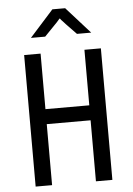

<svg xmlns="http://www.w3.org/2000/svg" viewBox="-62 -1001 724 1047"><g transform="rotate(-5 300.0 -477.5)"><path d="M180 -720V-416H420V-720H510V0H420V-334H180V0H90V-720ZM265 -955H335L465 -810H387L332 -867Q323 -877 317.5 -883Q312 -889 308 -893Q304 -898 302 -901H299Q297 -898 293 -894Q289 -889 283.5 -883Q278 -877 269 -868L213 -810H135Z"/></g></svg>

Font: JetBrainsMono NF
Style: Regular
Weight: 400
Monospace: yes
Designer: Philipp Nurullin, Konstantin Bulenkov
Foundry: JetBrains
Version: Version 1.0.2; ttfautohint (v1.8.3)